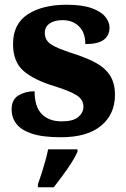

<svg xmlns="http://www.w3.org/2000/svg" viewBox="-20 -569 532 810"><path d="M237 10Q159 10 113.5 -5.5Q68 -21 48.5 -47.5Q29 -74 29 -107Q29 -149 58 -166.5Q87 -184 126 -184Q126 -118 156.5 -87.5Q187 -57 240 -57Q289 -57 310.5 -75.5Q332 -94 332 -119Q332 -149 303.5 -167Q275 -185 211 -205Q122 -232 78.5 -270.5Q35 -309 35 -383Q35 -468 97 -508.5Q159 -549 261 -549Q326 -549 365.5 -535Q405 -521 423.5 -499Q442 -477 442 -453Q442 -419 417.5 -401Q393 -383 340 -383Q340 -432 313 -458Q286 -484 245 -484Q210 -484 189.5 -470Q169 -456 169 -430Q169 -400 194.5 -382.5Q220 -365 289 -343Q343 -326 382.5 -305Q422 -284 443.5 -251.5Q465 -219 465 -169Q465 -87 406.5 -38.5Q348 10 237 10ZM140 208Q147 189 155.5 162.5Q164 136 171.5 109Q179 82 183 61H307V71Q298 92 281 118.5Q264 145 244 172Q224 199 207 221H140Z"/></svg>

Font: Noto Serif Georgian ExtraBold
Style: Regular
Weight: 800
Designer: Monotype Design Team, Akaki Razmadze
Foundry: Google LLC
Version: Version 2.003; ttfautohint (v1.8.4.7-5d5b)